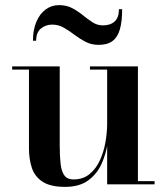

<svg xmlns="http://www.w3.org/2000/svg" viewBox="-20 -719 650 749"><path d="M234 10Q177 10 146.5 -9.8Q116 -29.5 104.5 -63.5Q93 -97.5 93 -141V-447.5H27.5V-460H213V-150.5Q213 -108.5 216.5 -79Q220 -49.5 231.5 -34.2Q243 -19 266.5 -19Q304 -19 329.5 -40Q355 -61 370 -94.2Q385 -127.5 391.5 -165.2Q398 -203 398 -236.5L406.5 -239Q406.5 -203.5 400 -160.8Q393.5 -118 375.8 -79Q358 -40 323.8 -15Q289.5 10 234 10ZM398 0V-447.5H331V-460H518V-12.5H583V0ZM365 -544Q336.5 -544 313.5 -556Q290.5 -568 270.2 -583.5Q250 -599 229 -611Q208 -623 183.5 -623Q158.5 -623 139.8 -607.8Q121 -592.5 121 -560H108.5Q108.5 -602.5 121.8 -633.8Q135 -665 158 -682Q181 -699 210 -699Q240 -699 262.2 -687Q284.5 -675 303.5 -659.5Q322.5 -644 341 -632Q359.5 -620 381.5 -620Q410.5 -620 427.2 -635.2Q444 -650.5 444 -683H456.5Q456.5 -636 447.8 -605Q439 -574 419 -559Q399 -544 365 -544Z"/></svg>

Font: Bodoni Moda 18pt SemiBold
Style: Regular
Weight: 600
Designer: Owen Earl
Foundry: indestructible type
Version: Version 2.005